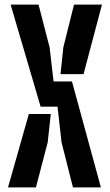

<svg xmlns="http://www.w3.org/2000/svg" viewBox="-20 -820 482 840"><path d="M15 0 106.3 -321.3H202.2L188.7 -197.3L137.2 0ZM26.4 -800H148.6L197.1 -612.5L214.4 -463.6H294.9L421.4 0H299.2L249.3 -197.3L231.7 -353.3H157.7ZM244.8 -495.8 257 -612.5 303.9 -800H426.1L345.6 -495.8Z"/></svg>

Font: Big Shoulders Stencil Thin
Style: Regular
Weight: 100
Designer: Patric King
Foundry: XO Type Co
Version: Version 2.001